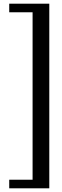

<svg xmlns="http://www.w3.org/2000/svg" viewBox="-20 -820 338 1040"><path d="M247 200H30V153.5H156.5V-753.5H30V-800H247Z"/></svg>

Font: Big Shoulders Stencil Text Thin Medium
Style: Regular
Weight: 500
Version: Version 2.001